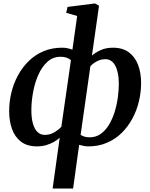

<svg xmlns="http://www.w3.org/2000/svg" viewBox="-20 -837 870 1111"><path d="M284.5 254 325.5 -40Q311.5 -27 291.8 -15.8Q272 -4.5 247.2 2.8Q222.5 10 194 10Q137 10 101.5 -17.2Q66 -44.5 49.5 -90.5Q33 -136.5 33 -193.5Q33 -247 45.5 -299.8Q58 -352.5 83.2 -399.5Q108.5 -446.5 145.5 -483Q182.5 -519.5 231 -540.2Q279.5 -561 339.5 -561Q356 -561 371 -557.8Q386 -554.5 399 -549.5L426.5 -744.5L363 -763L371 -797L529.5 -817L553 -804L512 -515.5Q533 -534 563.5 -547.5Q594 -561 633.5 -561Q690 -561 726 -534Q762 -507 779.2 -461Q796.5 -415 796.5 -356.5Q796.5 -304 784 -251.2Q771.5 -198.5 746.5 -151.8Q721.5 -105 684.8 -68.5Q648 -32 599.2 -11Q550.5 10 491 10Q477 10 463.5 7.2Q450 4.5 438 1L403 254ZM335 -103.5 390.5 -489Q378.5 -499.5 363.2 -504Q348 -508.5 330.5 -508.5Q286 -508.5 254 -479.2Q222 -450 201.5 -403.2Q181 -356.5 171.2 -302.5Q161.5 -248.5 161.5 -198Q161.5 -154 170.5 -122Q179.5 -90 197 -73.2Q214.5 -56.5 239 -56.5Q269.5 -56.5 294.5 -71.5Q319.5 -86.5 335 -103.5ZM503 -454 446.5 -57Q457.5 -49 470.8 -45.8Q484 -42.5 499.5 -42.5Q535 -42.5 562.5 -62Q590 -81.5 610 -114.2Q630 -147 642.8 -187.5Q655.5 -228 661.5 -270.8Q667.5 -313.5 667.5 -352.5Q667.5 -418.5 647.2 -456.5Q627 -494.5 589.5 -494.5Q563 -494.5 540.5 -482.2Q518 -470 503 -454Z"/></svg>

Font: Merriweather 36pt SemiBold
Style: Italic
Weight: 600
Italic angle: -7.8°
Version: Version 2.101